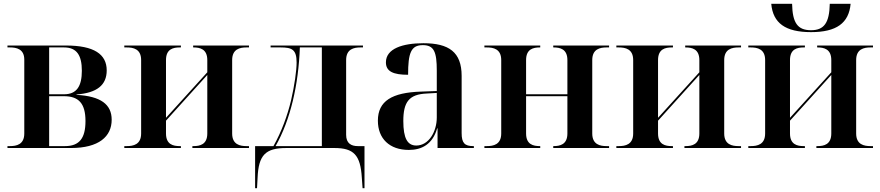

<svg xmlns="http://www.w3.org/2000/svg" viewBox="-20 -774 4604 1004"><path d="M19 0H351C497 0 564 -60 564 -148C564 -228 507 -271 380 -278V-280C487 -288 538 -329 538 -406C538 -491 471 -536 325 -536H19V-526H32C66 -526 107 -518 107 -462V-76C107 -18 66 -10 32 -10H19ZM315 -281H237V-526H315C382 -526 408 -484 408 -404C408 -323 381 -281 315 -281ZM320 -10H237V-271H314C390 -271 427 -235 427 -141C427 -51 395 -10 320 -10Z M630 0H926V-10H920C886 -10 848 -18 848 -76V-143L1064 -382V-76C1064 -18 1025 -10 992 -10H986V0H1282V-10H1269C1235 -10 1194 -18 1194 -76V-460C1194 -518 1235 -526 1269 -526H1282V-536H990V-526H992C1025 -526 1064 -518 1064 -460V-396L848 -158V-460C848 -518 886 -526 920 -526H926V-536H630V-526H643C677 -526 718 -518 718 -460V-76C718 -18 677 -10 643 -10H630Z M1314 210H1324L1327 155C1332 37 1368 0 1477 0H1729C1830 0 1865 37 1872 155L1876 210H1886V-10H1851C1817 -10 1790 -24 1790 -69V-460C1790 -518 1831 -526 1865 -526H1878V-536H1395V-526H1447C1507 -526 1531 -515 1531 -447C1531 -405 1520 -327 1502 -249C1483 -170 1453 -87 1410 -10H1314ZM1421 -10C1499 -147 1541 -331 1548 -526H1663V-10Z M2118 10C2185 10 2242 -19 2266 -103H2268V0H2458V-10H2455C2410 -10 2394 -26 2394 -78V-377C2394 -502 2327 -548 2194 -548C2086 -548 1998 -520 1998 -448C1998 -400 2037 -383 2114 -383C2114 -497 2129 -538 2191 -538C2250 -538 2264 -502 2264 -405V-298L2181 -295C2030 -290 1956 -246 1956 -143C1956 -49 2017 10 2118 10ZM2157 -13C2111 -13 2089 -50 2089 -141C2089 -241 2119 -281 2212 -285L2264 -288V-160C2264 -84 2221 -13 2157 -13Z M2513 0H2805V-10H2803C2769 -10 2731 -18 2731 -76V-271H2947V-76C2947 -18 2908 -10 2875 -10H2873V0H3165V-10H3152C3118 -10 3077 -18 3077 -76V-460C3077 -518 3118 -526 3152 -526H3165V-536H2873V-526H2875C2908 -526 2947 -518 2947 -460V-281H2731V-460C2731 -518 2769 -526 2803 -526H2805V-536H2513V-526H2526C2560 -526 2601 -518 2601 -460V-76C2601 -18 2560 -10 2526 -10H2513Z M3203 0H3499V-10H3493C3459 -10 3421 -18 3421 -76V-143L3637 -382V-76C3637 -18 3598 -10 3565 -10H3559V0H3855V-10H3842C3808 -10 3767 -18 3767 -76V-460C3767 -518 3808 -526 3842 -526H3855V-536H3563V-526H3565C3598 -526 3637 -518 3637 -460V-396L3421 -158V-460C3421 -518 3459 -526 3493 -526H3499V-536H3203V-526H3216C3250 -526 3291 -518 3291 -460V-76C3291 -18 3250 -10 3216 -10H3203Z M4221 -606C4354 -606 4419 -653 4428 -754H4319C4317 -654 4289 -616 4221 -616C4151 -616 4124 -654 4122 -754H4013C4022 -653 4087 -606 4221 -606ZM3893 0H4189V-10H4183C4149 -10 4111 -18 4111 -76V-143L4327 -382V-76C4327 -18 4288 -10 4255 -10H4249V0H4545V-10H4532C4498 -10 4457 -18 4457 -76V-460C4457 -518 4498 -526 4532 -526H4545V-536H4253V-526H4255C4288 -526 4327 -518 4327 -460V-396L4111 -158V-460C4111 -518 4149 -526 4183 -526H4189V-536H3893V-526H3906C3940 -526 3981 -518 3981 -460V-76C3981 -18 3940 -10 3906 -10H3893Z"/></svg>

Font: Noto Serif Display SemiBold
Style: Regular
Weight: 600
Designer: Monotype Design Team
Foundry: Monotype Imaging Inc.
Version: Version 2.009